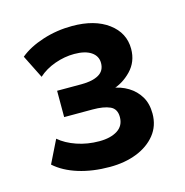

<svg xmlns="http://www.w3.org/2000/svg" viewBox="-76 -780 571 592"><g transform="rotate(-15 210.0 -484.0)"><path d="M205 -259Q150 -259 105 -273Q60 -287 31 -313L67 -386Q89 -367 122.5 -355.5Q156 -344 194 -344Q230 -344 252 -358Q274 -372 274 -400Q274 -426 254 -435Q234 -444 199 -444H108V-528H186Q221 -528 241 -539.5Q261 -551 261 -576Q261 -598 242 -611Q223 -624 188 -624Q157 -624 126 -613Q95 -602 73 -582L36 -656Q65 -680 110 -694.5Q155 -709 204 -709Q276 -709 319 -677Q362 -645 362 -594Q362 -553 335 -525Q308 -497 272 -487V-493Q301 -489 324 -475Q347 -461 360.5 -438.5Q374 -416 374 -384Q374 -345 351.5 -317Q329 -289 291 -274Q253 -259 205 -259Z"/></g></svg>

Font: Nunito Sans 10pt
Style: Bold
Weight: 700
Designer: Vernon Adams
Foundry: Vernon Adams
Version: Version 3.101;gftools[0.9.27]